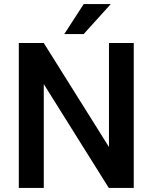

<svg xmlns="http://www.w3.org/2000/svg" viewBox="-20 -922 749 942"><path d="M636.2 -710.9V0H513.7L194.8 -509.3V0H72.3V-710.9H194.8L514.6 -200.7V-710.9ZM295.4 -754.9 390.6 -901.9H523.4L390.6 -754.9Z"/></svg>

Font: Vazirmatn UI FD Medium
Style: Regular
Weight: 500
Designer: Saber Rastikerdar
Foundry: Saber Rastikerdar
Version: Version 33.003